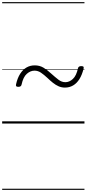

<svg xmlns="http://www.w3.org/2000/svg" viewBox="-20 -1145 803 1780"><path d="M582 -333Q551 -333 523.5 -345Q496 -357 470.5 -377.5Q445 -398 419 -423Q388 -452 360 -471Q332 -490 300 -490Q262 -490 228.5 -460.5Q195 -431 180 -361Q176 -340 151 -340Q135 -340 130.5 -345.5Q126 -351 129 -364Q142 -422 167 -461Q192 -500 226 -519.5Q260 -539 302 -539Q347 -539 382.5 -518Q418 -497 452 -465Q491 -430 521.5 -406.5Q552 -383 586 -383Q623 -383 655.5 -413Q688 -443 703 -512Q707 -532 733 -532Q747 -532 752.5 -527.5Q758 -523 755 -509Q741 -451 716.5 -412Q692 -373 658 -353Q624 -333 582 -333ZM0 605H763V615H0ZM0 -20H763V0H0ZM0 -505H763V-500H0ZM0 -1125H763V-1115H0Z"/></svg>

Font: Playwrite CU Guides
Style: Regular
Weight: 400
Designer: Veronika Burian, José Scaglione
Foundry: TypeTogether
Version: Version 1.003